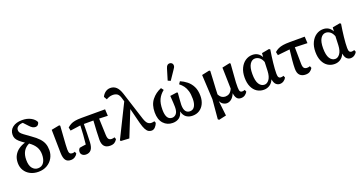

<svg xmlns="http://www.w3.org/2000/svg" viewBox="-42 -1615 5020 2647"><g transform="rotate(-20 2468.0 -291.0)"><path d="M254 14Q186 14 134 -13Q82 -40 53 -87.5Q24 -135 24 -197Q24 -260 49 -306Q74 -352 117 -382.5Q160 -413 213 -428Q166 -460 138.5 -485Q111 -510 100 -534Q89 -558 89 -586Q89 -654 141 -694Q193 -734 280 -734Q354 -734 407.5 -705Q461 -676 480 -633Q477 -611 462.5 -596Q448 -581 423 -581Q404 -581 383.5 -592Q363 -603 338 -631L278 -695Q235 -694 207 -674.5Q179 -655 179 -622Q179 -601 191 -584Q203 -567 234.5 -543.5Q266 -520 324 -479Q389 -434 426 -394Q463 -354 478.5 -312Q494 -270 494 -217Q494 -154 464 -101.5Q434 -49 380 -17.5Q326 14 254 14ZM148 -198Q148 -114 181.5 -74Q215 -34 263 -34Q320 -34 349.5 -78.5Q379 -123 379 -196Q379 -259 350.5 -307Q322 -355 262 -397Q148 -344 148 -198Z M728 14Q676 14 652 -19.5Q628 -53 626 -126L620 -468L738 -491L750 -480Q743 -379 738.5 -315Q734 -251 731.5 -211Q729 -171 729 -140Q729 -96 742 -81.5Q755 -67 778 -67Q797 -67 816 -75L827 -45Q812 -18 786.5 -2Q761 14 728 14Z M861 -369 851 -418Q876 -440 902 -454Q928 -468 966 -475Q1004 -482 1063 -482H1408L1413 -385L1287 -390L1296 -148Q1298 -100 1313 -83.5Q1328 -67 1357 -67Q1379 -67 1398 -75L1409 -45Q1393 -17 1369 -1.5Q1345 14 1304 14Q1191 14 1191 -113Q1191 -167 1195 -237.5Q1199 -308 1204 -392H1064Q1063 -327 1061.5 -258.5Q1060 -190 1057 -125Q1053 -52 1026 -19Q999 14 951 14Q917 14 896.5 -4Q876 -22 876 -48Q876 -67 882 -80Q888 -93 899 -103Q918 -107 942.5 -110.5Q967 -114 992 -117Q1000 -184 1004.5 -253.5Q1009 -323 1012 -390Z M1913 14Q1889 14 1868 2Q1847 -10 1828.5 -43.5Q1810 -77 1793 -141L1736 -366L1585 10L1463 3L1454 -10L1694 -495L1678 -550Q1663 -598 1638 -615Q1613 -632 1573 -632Q1545 -632 1521 -623.5Q1497 -615 1478 -603L1452 -648Q1469 -686 1501.5 -710Q1534 -734 1575 -734Q1625 -734 1660.5 -701.5Q1696 -669 1719 -598L1852 -183Q1872 -125 1895 -106.5Q1918 -88 1946 -88Q1957 -88 1968.5 -90Q1980 -92 1990 -95L2001 -68Q1990 -37 1966.5 -11.5Q1943 14 1913 14Z M2223 14Q2141 14 2088.5 -43.5Q2036 -101 2036 -207Q2036 -319 2091.5 -389Q2147 -459 2232 -493L2259 -457Q2204 -414 2176.5 -356.5Q2149 -299 2149 -206Q2149 -56 2239 -56Q2275 -56 2300 -85.5Q2325 -115 2325 -183Q2325 -224 2316 -348L2416 -362L2429 -355Q2425 -302 2420.5 -254Q2416 -206 2416 -180Q2416 -116 2438 -86Q2460 -56 2500 -56Q2547 -56 2570.5 -96.5Q2594 -137 2594 -204Q2594 -273 2580.5 -319.5Q2567 -366 2543 -398.5Q2519 -431 2485 -457L2510 -493Q2560 -472 2605 -436.5Q2650 -401 2678.5 -345Q2707 -289 2707 -206Q2707 -141 2683 -91.5Q2659 -42 2616 -14Q2573 14 2515 14Q2460 14 2422.5 -13Q2385 -40 2370 -101Q2355 -40 2316.5 -13Q2278 14 2223 14ZM2354 -558 2403 -720Q2412 -750 2425.5 -762Q2439 -774 2457 -774Q2478 -774 2492 -761.5Q2506 -749 2506 -728Q2506 -712 2499 -699Q2492 -686 2477 -665L2393 -541Z M2821 178 2846 -106 2827 -469 2939 -493 2952 -483Q2948 -397 2944.5 -336Q2941 -275 2938.5 -229.5Q2936 -184 2935 -145Q2955 -107 2979 -93.5Q3003 -80 3028 -80Q3060 -80 3085.5 -95.5Q3111 -111 3133 -157L3125 -469L3238 -493L3250 -483Q3243 -381 3237.5 -317Q3232 -253 3230 -212.5Q3228 -172 3229 -140Q3230 -96 3239.5 -81.5Q3249 -67 3272 -67Q3291 -67 3309 -75L3321 -45Q3306 -19 3282 -2.5Q3258 14 3224 14Q3184 14 3163.5 -13Q3143 -40 3137 -89Q3115 -36 3083.5 -11Q3052 14 3014 14Q2989 14 2963.5 -2Q2938 -18 2920 -51L2945 168L2836 192Z M3482 -245Q3482 -143 3512.5 -96Q3543 -49 3592 -49Q3630 -49 3660 -89.5Q3690 -130 3694 -212L3699 -343Q3680 -392 3650 -413Q3620 -434 3588 -434Q3542 -434 3512 -387Q3482 -340 3482 -245ZM3560 14Q3504 14 3460 -14.5Q3416 -43 3390.5 -98.5Q3365 -154 3365 -233Q3365 -314 3393.5 -372.5Q3422 -431 3468.5 -462Q3515 -493 3570 -493Q3660 -493 3702 -413L3706 -470L3815 -490L3831 -479Q3815 -383 3805 -290.5Q3795 -198 3795 -135Q3795 -98 3805.5 -82.5Q3816 -67 3838 -67Q3859 -67 3877 -75L3889 -45Q3876 -20 3851 -3Q3826 14 3794 14Q3763 14 3738.5 -8.5Q3714 -31 3705 -86Q3683 -34 3645 -10Q3607 14 3560 14Z M3902 -369 3892 -418Q3918 -441 3947.5 -455Q3977 -469 4017.5 -475.5Q4058 -482 4117 -482H4337L4342 -385L4159 -391L4162 -148Q4163 -100 4178.5 -83.5Q4194 -67 4223 -67Q4246 -67 4265 -75L4276 -45Q4259 -17 4235 -1.5Q4211 14 4173 14Q4120 14 4089 -16Q4058 -46 4058 -112Q4058 -167 4064.5 -235Q4071 -303 4081 -388Z M4520 -245Q4520 -143 4550.5 -96Q4581 -49 4630 -49Q4668 -49 4698 -89.5Q4728 -130 4732 -212L4737 -343Q4718 -392 4688 -413Q4658 -434 4626 -434Q4580 -434 4550 -387Q4520 -340 4520 -245ZM4598 14Q4542 14 4498 -14.5Q4454 -43 4428.5 -98.5Q4403 -154 4403 -233Q4403 -314 4431.5 -372.5Q4460 -431 4506.5 -462Q4553 -493 4608 -493Q4698 -493 4740 -413L4744 -470L4853 -490L4869 -479Q4853 -383 4843 -290.5Q4833 -198 4833 -135Q4833 -98 4843.5 -82.5Q4854 -67 4876 -67Q4897 -67 4915 -75L4927 -45Q4914 -20 4889 -3Q4864 14 4832 14Q4801 14 4776.5 -8.5Q4752 -31 4743 -86Q4721 -34 4683 -10Q4645 14 4598 14Z"/></g></svg>

Font: Source Serif 4 Semibold
Style: Regular
Weight: 600
Designer: Frank Grießhammer
Foundry: Adobe
Version: Version 4.005;hotconv 1.1.0;makeotfexe 2.6.0